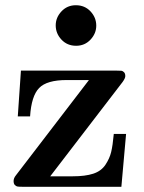

<svg xmlns="http://www.w3.org/2000/svg" viewBox="-20 -714 551 734"><path d="M32 -22Q32 -33 41 -44L320 -408H235Q159 -408 129.5 -377.5Q100 -347 95 -269H48L60 -444H427Q439 -444 444 -443.5Q449 -443 454 -438Q459 -433 459 -423Q459 -415 449 -401L172 -40H258Q306 -40 336.5 -50Q367 -60 383 -84Q399 -108 405 -133Q411 -158 415 -202H462L444 0H64Q52 0 46.5 -1Q41 -2 36.5 -7Q32 -12 32 -22ZM193 -617Q193 -647 215 -670.5Q237 -694 270 -694Q304 -694 326 -670.5Q348 -647 348 -616Q348 -586 326 -562.5Q304 -539 271 -539Q237 -539 215 -562.5Q193 -586 193 -617Z"/></svg>

Font: CMU Serif
Style: Bold
Weight: 700
Version: Version 0.7.0